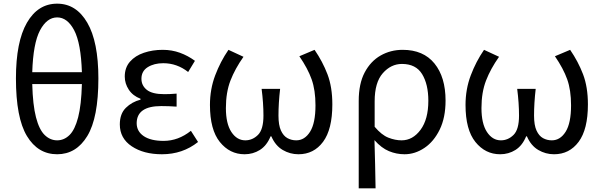

<svg xmlns="http://www.w3.org/2000/svg" viewBox="-20 -829 3286 1048"><path d="M427 -370H156Q159 -256 176.5 -188.5Q194 -121 224 -92Q254 -63 292 -63Q330 -63 359.5 -92Q389 -121 406.5 -188.5Q424 -256 427 -370ZM156 -435H427Q422 -593 385 -663.5Q348 -734 292 -734Q236 -734 198.5 -663.5Q161 -593 156 -435ZM292 -809Q396 -809 456.5 -705Q517 -601 517 -401Q517 -186 456.5 -86.5Q396 13 292 13Q187 13 127 -86.5Q67 -186 67 -401Q67 -601 127 -705Q187 -809 292 -809Z M864 13Q764 13 699 -30.5Q634 -74 634 -150Q634 -208 667 -240.5Q700 -273 747 -285V-290Q705 -306 683 -339.5Q661 -373 661 -411Q661 -460 689.5 -492.5Q718 -525 765.5 -541Q813 -557 868 -557Q918 -557 962 -541Q1006 -525 1044 -497L1007 -436Q946 -484 871 -484Q821 -484 786.5 -462.5Q752 -441 752 -399Q752 -362 781.5 -338.5Q811 -315 877 -315Q909 -315 944 -318V-247Q901 -250 860 -250Q727 -250 726 -157Q726 -112 764.5 -86Q803 -60 873 -60Q953 -60 1022 -115L1061 -54Q977 13 864 13Z M1315 13Q1234 13 1180 -54Q1126 -121 1126 -256Q1126 -342 1154.5 -417.5Q1183 -493 1227 -557L1309 -519Q1263 -454 1238 -389.5Q1213 -325 1213 -239Q1213 -154 1243 -108.5Q1273 -63 1319 -63Q1358 -63 1388 -92.5Q1418 -122 1418 -198Q1418 -266 1408 -344H1509Q1500 -266 1500 -198Q1500 -146 1513.5 -116.5Q1527 -87 1549 -75Q1571 -63 1597 -63Q1643 -63 1672.5 -110Q1702 -157 1702 -254Q1702 -337 1681 -396Q1660 -455 1614 -522L1697 -557Q1741 -493 1767.5 -423.5Q1794 -354 1794 -259Q1794 -123 1743.5 -55Q1693 13 1609 13Q1563 13 1523 -10.5Q1483 -34 1461 -85H1457Q1436 -34 1398.5 -10.5Q1361 13 1315 13Z M1938 199V-278Q1938 -372 1970.5 -433.5Q2003 -495 2057.5 -526Q2112 -557 2178 -557Q2291 -557 2351.5 -482.5Q2412 -408 2412 -280Q2412 -187 2380 -121.5Q2348 -56 2296.5 -21.5Q2245 13 2188 13Q2144 13 2103 -4Q2062 -21 2024 -64Q2026 8 2027.5 68.5Q2029 129 2030 199ZM2172 -63Q2233 -63 2275.5 -120.5Q2318 -178 2318 -279Q2318 -369 2284 -424.5Q2250 -480 2174 -480Q2114 -480 2069.5 -429.5Q2025 -379 2025 -276V-137Q2063 -92 2100 -77.5Q2137 -63 2172 -63Z M2710 13Q2629 13 2575 -54Q2521 -121 2521 -256Q2521 -342 2549.5 -417.5Q2578 -493 2622 -557L2704 -519Q2658 -454 2633 -389.5Q2608 -325 2608 -239Q2608 -154 2638 -108.5Q2668 -63 2714 -63Q2753 -63 2783 -92.5Q2813 -122 2813 -198Q2813 -266 2803 -344H2904Q2895 -266 2895 -198Q2895 -146 2908.5 -116.5Q2922 -87 2944 -75Q2966 -63 2992 -63Q3038 -63 3067.5 -110Q3097 -157 3097 -254Q3097 -337 3076 -396Q3055 -455 3009 -522L3092 -557Q3136 -493 3162.5 -423.5Q3189 -354 3189 -259Q3189 -123 3138.5 -55Q3088 13 3004 13Q2958 13 2918 -10.5Q2878 -34 2856 -85H2852Q2831 -34 2793.5 -10.5Q2756 13 2710 13Z"/></svg>

Font: Noto Sans CJK KR Regular (TTF)
Style: Regular
Weight: 400
Designer: Ryoko NISHIZUKA 西塚涼子 (kana & ideographs); Paul D. Hunt (Latin, Greek & Cyrillic); Wenlong ZHANG 张文龙 (bopomofo); Sandoll 
Foundry: Adobe Systems Incorporated
Version: Version 1.004;PS 1.004;hotconv 1.0.82;makeotf.lib2.5.63406